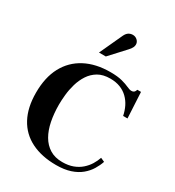

<svg xmlns="http://www.w3.org/2000/svg" viewBox="-223 -1077 1111 1219"><g transform="rotate(30 332.5 -468.0)"><path d="M378 12Q273 12 196.5 -26Q120 -64 79.5 -139Q39 -214 39 -323Q39 -435 80.5 -512.5Q122 -590 199.5 -631Q277 -672 384 -672Q437 -672 470.5 -663Q504 -654 524 -644.5Q544 -635 557 -635Q567 -635 573.5 -639Q580 -643 583 -650L587 -660H614L624 -471H592Q585 -506 570.5 -535.5Q556 -565 532.5 -588Q509 -611 477 -623.5Q445 -636 404 -636Q351 -636 315.5 -615Q280 -594 257.5 -559.5Q235 -525 223 -483.5Q211 -442 207 -401.5Q203 -361 203 -330Q203 -266 214 -210Q225 -154 249 -112.5Q273 -71 311 -47.5Q349 -24 403 -24Q447 -24 480.5 -36.5Q514 -49 538.5 -70.5Q563 -92 579 -118Q595 -144 604 -171L633 -158Q623 -128 604.5 -97.5Q586 -67 556 -42Q526 -17 482 -2.5Q438 12 378 12ZM258 -743 336 -912Q346 -932 359.5 -940Q373 -948 389 -948Q408 -948 422 -935Q436 -922 436 -904Q436 -894 432 -884.5Q428 -875 412 -856L308 -743Z"/></g></svg>

Font: Frank Ruhl Libre
Style: Bold
Weight: 700
Designer: Yanek Iontef
Foundry: Fontef
Version: Version 6.004